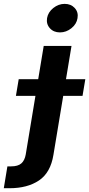

<svg xmlns="http://www.w3.org/2000/svg" viewBox="-123 -788 470 1012"><path d="M107.4 -545.9H253.9L158.7 27.8Q143.6 122.1 82.5 163.1Q21.5 204.1 -73.2 204.1H-103L-84 88.9H-64.5Q-28.3 88.9 -10.5 73.2Q7.3 57.6 12.7 25.9ZM-39.1 -282.7 -24.4 -370.6H326.7L312 -282.7ZM192.9 -617.2Q159.7 -617.2 139.9 -639.2Q120.1 -661.1 125 -692.4Q130.4 -723.6 157.7 -745.6Q185.1 -767.6 217.8 -767.6Q251 -767.6 271 -745.6Q291 -723.6 285.6 -692.4Q280.8 -661.1 253.4 -639.2Q226.1 -617.2 192.9 -617.2Z"/></svg>

Font: Inter
Style: Bold Italic
Weight: 700
Italic angle: -9.39999°
Designer: Rasmus Andersson
Foundry: rsms
Version: Version 4.001;git-9221beed3